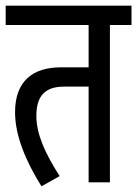

<svg xmlns="http://www.w3.org/2000/svg" viewBox="-20 -642 483 676"><path d="M367 -554H443V-622H0V-554H292V-405H195C95 -405 33 -356 33 -247C33 -164 71 -74 126 14L190 -22C139 -102 108 -169 108 -235C108 -309 144 -337 205 -337H292V0H367Z"/></svg>

Font: Noto Sans Devanagari ExtraCondensed
Style: Regular
Weight: 400
Width: 2
Designer: Jelle Bosma - Monotype Design Team
Foundry: Monotype Imaging Inc.
Version: Version 2.004